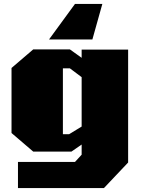

<svg xmlns="http://www.w3.org/2000/svg" viewBox="-20 -776 720 983"><path d="M231 -574 364 -756H504L453 -574ZM72 187V53H364L398 16V-36L346 0H150L39 -95V-428L150 -523H338L398 -480V-522H636V56L512 187ZM302 -89H334L398 -128V-381L338 -426H302Z"/></svg>

Font: Tomorrow ExtraBold
Style: Regular
Weight: 800
Designer: Tony de Marco, Monica Rizzolli
Foundry: Just in Type
Version: Version 2.002